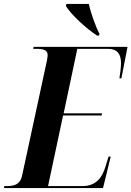

<svg xmlns="http://www.w3.org/2000/svg" viewBox="-52 -951 665 971"><path d="M439 -771H449L451 -780C432 -815 407 -886 397 -931H284L281 -921C306 -879 382 -808 439 -771ZM-32 0H469L508 -159H497L481 -107C465 -54 434 -10 366 -10H191L267 -367H462L464 -378H270L339 -704H494C542 -704 560 -677 560 -631C560 -611 555 -575 552 -555H562L593 -714H118L116 -704H132C167 -704 189 -698 189 -673C189 -665 187 -654 185 -643L60 -64C51 -19 21 -10 -16 -10H-30Z"/></svg>

Font: Noto Serif Display Condensed
Style: Bold Italic
Weight: 700
Width: 3
Italic angle: -12°
Designer: Monotype Design Team
Foundry: Monotype Imaging Inc.
Version: Version 2.009